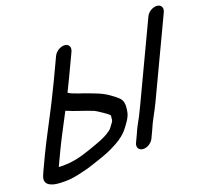

<svg xmlns="http://www.w3.org/2000/svg" viewBox="-115 -871 1142 1073"><g transform="rotate(-15 456.5 -334.0)"><path d="M821.1 -698 646.2 -225C638.2 -203.4 631.4 -185.7 624.7 -169.5C612.6 -142.6 597.4 -108.5 587.9 -78.3L571.2 -33C561.6 -7 576.9 11 599.9 11C624.2 11 651.2 -8.7 660.2 -33L677.6 -80C677.7 -80.4 678 -81.1 678.1 -81.6C692.5 -128.3 714.4 -168.7 735.2 -225L910.1 -698C919.1 -722.3 906.7 -742 882.4 -742C859.3 -742 830.7 -724 821.1 -698ZM235.9 -308.3C286.4 -290.7 344.5 -281.2 393.9 -265C406 -260.9 466.6 -227.1 473.6 -219.1C474.8 -217.2 475.8 -216.3 475.4 -212.4C473.3 -190.7 478 -193.5 470.2 -177.9C458.4 -158.6 451.9 -147.1 444.6 -139.5C421.8 -117.8 390.8 -100.2 352.5 -82.9C294.4 -55.7 237.7 -29.5 177.9 -19.6C168.7 -18.1 138.8 -13.3 119.2 -14.1L151.3 -101C173.6 -161.3 209 -242.7 235.9 -308.3ZM303.5 -480 354.5 -618C363 -641 353.2 -663 327.2 -663C302.4 -663 274.7 -642.8 265.5 -618L214.5 -480C201.2 -443.9 185.1 -405.8 171 -367.9C167.6 -360 163.6 -350.4 159.8 -340.3C133.9 -275.3 88.8 -172.5 62.3 -101L29.8 -13C26.8 -4.9 24.1 3.4 21.6 12.1C5.7 67.5 62.7 76.3 104.8 74C148.2 72.6 175.7 67.3 214 55.5C250.7 43.2 271.8 37.4 310.3 20.1C343 5.8 388.4 -12.8 422.4 -33.1C457.6 -54.1 503.7 -82.3 532.2 -129.3C541.1 -144.2 565.4 -178.8 568.6 -209.4C570.8 -230.8 573.8 -262.1 558.8 -283.3C550.3 -295.1 534.5 -306.1 510.6 -320.4C462.7 -350.6 421.6 -358.2 366.3 -374.3L332.9 -382.4C313.3 -387.3 288.2 -394.1 276.2 -401C275.9 -401.2 275.5 -401.6 273.9 -402.9C283.9 -428.5 294.3 -455 303.5 -480Z"/></g></svg>

Font: Just Breathe
Style: BdObl7
Weight: 400
Foundry: Cannot Into Space Fonts
Version: Version 0.72